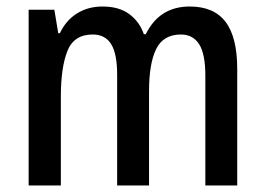

<svg xmlns="http://www.w3.org/2000/svg" viewBox="-20 -570 815 590"><path d="M563 -550Q637 -550 673 -503Q709 -456 709 -357V0H611V-338Q611 -404 592 -434Q573 -464 536 -464Q482 -464 460 -419.5Q438 -375 438 -290V0H340V-340Q340 -405 321.5 -434.5Q303 -464 265 -464Q207 -464 187 -413Q167 -362 167 -274V0H68V-540H147L159 -468H164Q183 -508 217 -529Q251 -550 295 -550Q346 -550 377.5 -526.5Q409 -503 422 -465H428Q470 -550 563 -550Z"/></svg>

Font: Noto Sans Lao Condensed Medium
Style: Regular
Weight: 500
Width: 3
Designer: Monotype Design Team
Foundry: Monotype Imaging Inc.
Version: Version 2.003; ttfautohint (v1.8.4.7-5d5b)